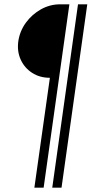

<svg xmlns="http://www.w3.org/2000/svg" viewBox="-20 -720 425 891"><path d="M139.5 151 211.5 -359Q164.5 -359 129 -382Q93.5 -405 76 -443.5Q58.5 -482 65 -529Q72 -576 100.2 -614.8Q128.5 -653.5 170.2 -676.8Q212 -700 259 -700H302L182.5 151ZM222.5 151 342 -700H385L265.5 151Z"/></svg>

Font: Urbanist ExtraLight
Style: Italic
Weight: 250
Version: Version 1.303